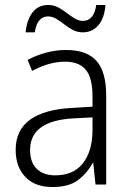

<svg xmlns="http://www.w3.org/2000/svg" viewBox="-20 -742 523 772"><path d="M246 -541Q329 -541 368 -497Q407 -453 407 -358V0H364L355 -87H353Q329 -44 292.5 -17Q256 10 191 10Q120 10 81.5 -31Q43 -72 43 -139Q43 -219 100.5 -260.5Q158 -302 268 -308L352 -313V-352Q352 -430 324.5 -462Q297 -494 242 -494Q209 -494 176 -484.5Q143 -475 109 -457L91 -501Q124 -519 164 -530Q204 -541 246 -541ZM274 -266Q101 -256 101 -139Q101 -89 128 -63Q155 -37 202 -37Q275 -37 313 -85Q351 -133 352 -217V-270ZM83 -612Q88 -663 111 -692.5Q134 -722 174 -722Q196 -722 214.5 -712Q233 -702 249 -689.5Q265 -677 281 -667.5Q297 -658 314 -658Q334 -658 348 -673Q362 -688 367 -722H404Q400 -669 375.5 -640.5Q351 -612 313 -612Q291 -612 273 -621.5Q255 -631 238.5 -644Q222 -657 206 -666.5Q190 -676 173 -676Q153 -676 139 -661Q125 -646 120 -612Z"/></svg>

Font: Noto Sans Kannada SemiCondensed Light
Style: Regular
Weight: 300
Width: 4
Designer: Jelle Bosma - Monotype Design Team
Foundry: Monotype Imaging Inc.
Version: Version 2.005; ttfautohint (v1.8.4.7-5d5b)